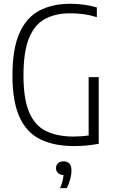

<svg xmlns="http://www.w3.org/2000/svg" viewBox="-20 -769 604 1018"><path d="M374 5.5Q266.5 5.5 193.5 -30.5Q120.5 -66.5 83.2 -148.8Q46 -231 46 -369Q46 -510 83 -593.2Q120 -676.5 188.8 -712.8Q257.5 -749 353 -749Q426.5 -749 493.5 -729.5V-678Q456.5 -689.5 422.2 -694Q388 -698.5 353.5 -698.5Q274.5 -698.5 219 -668.8Q163.5 -639 134 -567.2Q104.5 -495.5 104.5 -368.5Q104.5 -245.5 134.2 -174.8Q164 -104 223.2 -74.5Q282.5 -45 371 -45Q413.5 -45 450 -51V-360H503.5V-6.5Q466 0 435.2 2.8Q404.5 5.5 374 5.5ZM298.5 228.5Q307.5 207.5 311.5 190.8Q315.5 174 317 159Q298.5 158.5 287.8 148.5Q277 138.5 277 122.5Q277 106.5 287.5 96.5Q298 86.5 316.5 86.5Q359 86.5 359 135.5Q359 155 352.5 180.2Q346 205.5 334 228.5Z"/></svg>

Font: Encode Sans Condensed Light
Style: Regular
Weight: 300
Width: 3
Designer: Multiple Designers
Foundry: Impallari Type
Version: Version 3.000; ttfautohint (v1.8.3) -l 8 -r 50 -G 200 -x 14 